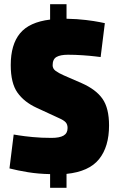

<svg xmlns="http://www.w3.org/2000/svg" viewBox="-20 -818 563 912"><path d="M225 -163Q263 -163 282 -174Q301 -185 301 -210Q301 -227 292 -237Q283 -247 260 -257L154 -306Q95 -333 63 -378Q31 -423 31 -509Q31 -606 75 -659.5Q119 -713 218 -725V-798H296V-729Q347 -728 388 -723Q429 -718 453.5 -713Q478 -708 478 -708L458 -547Q458 -547 433.5 -550Q409 -553 373 -555.5Q337 -558 303 -558Q267 -558 248.5 -547.5Q230 -537 230 -508Q230 -492 244 -481.5Q258 -471 283 -460L368 -423Q436 -393 467 -348.5Q498 -304 498 -222Q498 -121 450.5 -62Q403 -3 296 8V74H218V9Q162 8 113 0Q64 -8 25 -18L45 -179Q45 -179 69.5 -175Q94 -171 135 -167Q176 -163 225 -163Z"/></svg>

Font: Protest Strike
Style: Regular
Weight: 400
Designer: Octavio Pardo
Foundry: Ashler Design
Version: Version 2.005; ttfautohint (v1.8.4.7-5d5b)